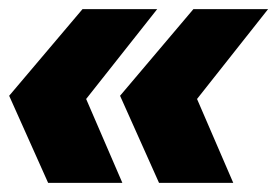

<svg xmlns="http://www.w3.org/2000/svg" viewBox="-29 -479 605 419"><path d="M556 -459 401 -263 480 -80H318L233 -270L393 -459ZM314 -459 159 -263 238 -80H76L-9 -270L151 -459Z"/></svg>

Font: TypoPRO Montserrat
Style: Italic
Weight: 800
Italic angle: -11.3°
Designer: Julieta Ulanovsky
Foundry: Julieta Ulanovsky
Version: Version 6.001